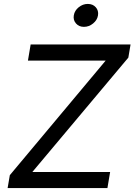

<svg xmlns="http://www.w3.org/2000/svg" viewBox="-20 -953 682 973"><path d="M18.6 0 29.8 -65.4 515.6 -646H121.6L135.3 -727.5H641.6L630.4 -661.1L144 -81.5H538.1L524.4 0ZM405.3 -816.9Q380.4 -816.9 365.2 -834Q350.1 -851.1 354 -875Q357.9 -899.4 378.9 -916.3Q399.9 -933.1 424.8 -933.1Q450.2 -933.1 465.3 -916.3Q480.5 -899.4 476.6 -875Q472.7 -851.1 451.7 -834Q430.7 -816.9 405.3 -816.9Z"/></svg>

Font: Adwaita Sans
Style: Italic
Weight: 400
Italic angle: -9.39999°
Designer: Rasmus Andersson
Foundry: rsms
Version: Version 4.001;git-9221beed3